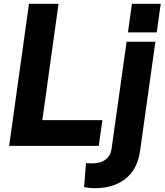

<svg xmlns="http://www.w3.org/2000/svg" viewBox="-20 -765 863 1007"><path d="M28 0 132 -745H287L202 -135H517L498 0ZM651 -595 672 -745H823L802 -595ZM478 222Q460 222 445.5 220Q431 218 421 216L431 90Q439 91 447 91.5Q455 92 461 92Q507 92 533.5 72Q560 52 565 16L644 -546H795L715 24Q702 121 639.5 171.5Q577 222 478 222Z"/></svg>

Font: Plus Jakarta Sans ExtraBold
Style: Italic
Weight: 800
Italic angle: -8°
Designer: Gumpita Rahayu
Foundry: Tokotype
Version: Version 2.071; ttfautohint (v1.8.4.7-5d5b);gftools[0.9.29]